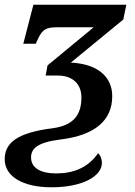

<svg xmlns="http://www.w3.org/2000/svg" viewBox="-36 -556 575 816"><path d="M183 240C318 240 397 191 397 137C397 116 388 101 381 95C339 156 277 181 203 181C135 181 96 157 96 113C96 75 124 49 220 37C371 19 441 -47 441 -147C441 -227 383 -284 265 -290L488 -473L501 -536H106L63 -370H116L126 -392C145 -433 163 -440 207 -440H362L166 -278L158 -235H209C275 -235 310 -197 310 -142C310 -67 276 -23 188 -11C34 8 -16 53 -16 121C-16 194 61 240 183 240Z"/></svg>

Font: Noto Serif SemiBold
Style: Italic
Weight: 600
Italic angle: -12°
Designer: Monotype Design Team
Foundry: Monotype Imaging Inc.
Version: Version 2.014